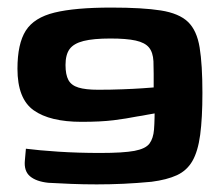

<svg xmlns="http://www.w3.org/2000/svg" viewBox="-20 -484 584 507"><path d="M48.4 -91.3Q81.4 -87 134 -83.5Q186.5 -80.1 244.7 -80.1Q305.4 -80.1 335 -85.6Q364.5 -91.2 374.7 -104.9Q384.8 -118.5 386.7 -141.8Q387.3 -148.7 387.6 -156.8Q388 -164.9 388.1 -172.3Q388.3 -179.8 388.3 -184.5Q379.2 -183.2 367.8 -180.9Q356.4 -178.5 342.4 -176.5Q313.9 -170.8 279.9 -166.5Q245.8 -162.3 195.3 -162.3Q111.8 -162.3 68.9 -192.8Q26.1 -223.2 26.1 -302.4Q26.1 -368.4 48 -403Q70 -437.6 124.1 -450.8Q178.2 -464 273.9 -464Q356.6 -464 404.7 -456.4Q452.8 -448.8 476.4 -426.2Q499.9 -403.6 507.2 -358.4Q514.5 -313.2 514.5 -238.9Q514.5 -171.9 508.6 -128Q502.7 -84.2 488.1 -58.9Q473.5 -33.6 447.2 -21.4Q420.9 -9.3 380.1 -4Q342.2 -0.4 305.8 1.3Q269.5 2.9 235.7 2.9Q200.1 2.9 168.1 1.6Q136.1 0.3 107.7 -1.3Q75.6 -4.7 59.3 -18.5Q42.9 -32.3 45.7 -60.5ZM385.8 -253.1Q385.8 -271.6 385.8 -289.2Q385.8 -306.8 385.2 -322.2Q384 -345.8 373.3 -358.7Q362.7 -371.5 338.4 -376.9Q314.1 -382.3 271.3 -382.3Q226.7 -382.3 200.7 -375.8Q174.6 -369.2 163.8 -354.4Q153 -339.6 153 -312.4Q153 -286.8 160.7 -272.6Q168.4 -258.5 187.2 -252.8Q206.1 -247 239.2 -247Q272.2 -247 303 -248.2Q333.9 -249.3 356.4 -250.9Q378.9 -252.5 385.8 -253.1Z"/></svg>

Font: Genos Thin
Style: Regular
Weight: 100
Designer: Robert E. Leuschke
Foundry: Robert E. Leuschke
Version: Version 1.010